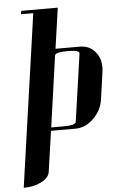

<svg xmlns="http://www.w3.org/2000/svg" viewBox="-64 -736 682 1088"><g transform="rotate(-5 277.0 -192.0)"><path d="M25.9 308.1 166 -672.9H96.2L99.1 -691.9H307.1L273.9 -460.9H412.1Q470.7 -460.9 503.9 -416Q529.8 -381.8 529.8 -334Q529.8 -325.7 527.8 -308.1L505.9 -153.8Q497.1 -90.3 450.2 -44.9Q403.8 0 347.2 0H208L174.8 231Q170.4 263.2 127 286.1Q85 308.1 25.9 308.1ZM210.9 -19H279.8Q349.1 -19 352.1 -38.1L407.2 -422.9Q410.2 -441.9 339.8 -441.9Q271 -441.9 268.1 -422.9Z"/></g></svg>

Font: Hjet
Style: Italic
Weight: 400
Designer: T. Christopher White
Version: Version 1.2